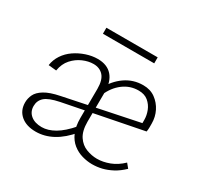

<svg xmlns="http://www.w3.org/2000/svg" viewBox="-125 -705 888 859"><g transform="rotate(30 319.0 -275.5)"><path d="M443 5Q418 5 391.5 -2.5Q365 -10 343 -27.5Q321 -45 308 -74.5Q295 -104 295 -149L296 -299Q296 -345 277 -366Q258 -387 226 -387Q200 -387 172 -375Q144 -363 122.5 -339Q101 -315 95 -278L54 -282Q58 -311 74.5 -336Q91 -361 116.5 -378.5Q142 -396 172 -406Q202 -416 231 -416Q280 -416 306 -386.5Q332 -357 332 -303L331 -150Q331 -102 349 -75Q367 -48 395 -37.5Q423 -27 450 -27Q481 -27 514 -39.5Q547 -52 576 -80L594 -58Q569 -34 543.5 -20.5Q518 -7 493.5 -1Q469 5 443 5ZM152 5Q103 5 74.5 -19.5Q46 -44 46 -85Q46 -106 55.5 -126Q65 -146 92 -162.5Q119 -179 169 -189L576 -273L582 -244L181 -165Q127 -154 107 -136Q87 -118 87 -90Q87 -61 108 -43.5Q129 -26 165 -26Q197 -26 231.5 -46Q266 -66 304 -110L322 -89Q282 -41 239.5 -18Q197 5 152 5ZM547 -244V-284Q547 -307 538 -330Q529 -353 510 -369Q491 -385 460 -385Q416 -385 381 -358.5Q346 -332 327 -287L307 -309Q333 -359 374 -387.5Q415 -416 466 -416Q503 -416 529 -397Q555 -378 569.5 -349Q584 -320 584 -286Q584 -277 584 -266Q584 -255 582 -244ZM194 -525V-556H459V-525Z"/></g></svg>

Font: Ysabeau ExtraLight
Style: Regular
Weight: 250
Designer: Christian Thalmann (Catharsis Fonts)
Version: Version 2.002